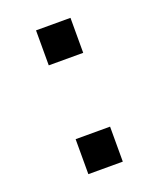

<svg xmlns="http://www.w3.org/2000/svg" viewBox="-105 -593 547 660"><g transform="rotate(-20 168.0 -263.0)"><path d="M105 -398V-526H231V-398ZM105 0V-128H231V0Z"/></g></svg>

Font: Archivo SemiBold SemiBold
Style: Regular
Weight: 600
Version: Version 2.001